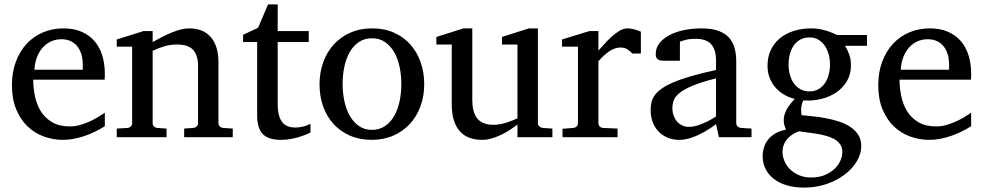

<svg xmlns="http://www.w3.org/2000/svg" viewBox="-20 -623 4465 872"><path d="M456.1 -49.8Q435.1 -36.6 412.4 -25.4Q389.6 -14.2 365.5 -5.9Q341.3 2.4 316.4 7.3Q291.5 12.2 266.1 12.2Q220.7 12.2 178.7 -3.2Q136.7 -18.6 104.7 -49.3Q72.8 -80.1 53.5 -126.7Q34.2 -173.3 34.2 -235.8Q34.2 -294.4 51.8 -342Q69.3 -389.6 100.6 -423.6Q131.8 -457.5 174.8 -475.8Q217.8 -494.1 269 -494.1Q315.4 -494.1 350.6 -478.8Q385.7 -463.4 409.2 -436.3Q432.6 -409.2 444.3 -371.3Q456.1 -333.5 456.1 -289.1V-275.9Q456.1 -268.1 455.1 -261.2H130.9Q130.9 -223.1 138.9 -185.1Q147 -147 166 -116.7Q185.1 -86.4 217.3 -67.6Q249.5 -48.8 297.9 -48.8Q319.3 -48.8 340.3 -54.4Q361.3 -60.1 381.6 -68.8Q401.9 -77.6 420.4 -88.6Q439 -99.6 456.1 -110.8ZM356 -328.1Q356 -353 350.1 -374.3Q344.2 -395.5 332.3 -411.1Q320.3 -426.8 302 -435.8Q283.7 -444.8 258.8 -444.8Q233.9 -444.8 212.4 -435.3Q190.9 -425.8 174.6 -407.7Q158.2 -389.6 148.2 -364Q138.2 -338.4 136.2 -306.2H356Z M816.4 0V-39.1L858.4 -42Q867.2 -43 873.3 -48.8Q879.4 -54.7 879.4 -64V-324.2Q879.4 -371.6 857.4 -396.2Q835.4 -420.9 783.2 -420.9Q754.4 -420.9 726.6 -412.8Q698.7 -404.8 673.3 -392.1V-64Q673.3 -54.7 679.2 -48.8Q685.1 -43 694.3 -42L736.3 -39.1V0H510.3V-39.1L559.1 -42Q568.4 -43 574.2 -48.8Q580.1 -54.7 580.1 -64V-411.1H510.3V-443.8L632.3 -481.9H673.3V-432.1Q694.3 -443.8 716.1 -455.1Q737.8 -466.3 759.3 -475.1Q780.8 -483.9 800.8 -489Q820.8 -494.1 838.4 -494.1Q903.8 -494.1 938 -453.6Q972.2 -413.1 972.2 -339.8V-64Q972.2 -54.7 978.3 -48.8Q984.4 -43 993.2 -42L1037.1 -39.1V0Z M1390.1 -21Q1371.6 -11.7 1349.6 -4.4Q1331.1 2 1306.6 7.1Q1282.2 12.2 1255.4 12.2Q1198.7 12.2 1173.3 -14.2Q1147.9 -40.5 1147.9 -100.1V-432.1H1084V-464.8L1152.3 -497.1L1197.3 -603H1241.2V-481.9H1382.3V-432.1H1241.2V-152.8Q1241.2 -123 1246.3 -102.3Q1251.5 -81.5 1261.5 -68.6Q1271.5 -55.7 1286.4 -49.8Q1301.3 -43.9 1321.3 -43.9Q1335.9 -43.9 1348.4 -46.4Q1360.8 -48.8 1370.1 -52.2Q1380.9 -56.2 1390.1 -61Z M1802.7 -241.2Q1802.7 -282.2 1794.7 -319.8Q1786.6 -357.4 1770 -386.2Q1753.4 -415 1728.5 -432.1Q1703.6 -449.2 1669.9 -449.2Q1635.3 -449.2 1609.9 -432.1Q1584.5 -415 1568.1 -386.2Q1551.8 -357.4 1543.9 -319.8Q1536.1 -282.2 1536.1 -241.2Q1536.1 -200.7 1544.2 -163.1Q1552.2 -125.5 1568.8 -96.7Q1585.4 -67.9 1610.4 -50.5Q1635.3 -33.2 1668.9 -33.2Q1703.1 -33.2 1728.5 -50.3Q1753.9 -67.4 1770.3 -96.2Q1786.6 -125 1794.7 -162.6Q1802.7 -200.2 1802.7 -241.2ZM1906.7 -240.2Q1906.7 -187 1889.9 -140.9Q1873 -94.7 1842 -60.8Q1811 -26.9 1766.8 -7.3Q1722.7 12.2 1668 12.2Q1613.3 12.2 1569.3 -7.1Q1525.4 -26.4 1494.6 -60.1Q1463.9 -93.8 1447.5 -139.9Q1431.2 -186 1431.2 -240.2Q1431.2 -293.5 1447.8 -339.8Q1464.4 -386.2 1495.6 -420.7Q1526.9 -455.1 1571 -474.6Q1615.2 -494.1 1670.9 -494.1Q1726.6 -494.1 1770.5 -474.1Q1814.5 -454.1 1844.7 -419.7Q1875 -385.3 1890.9 -339.1Q1906.7 -293 1906.7 -240.2Z M2330.1 0V-57.1Q2317.4 -47.4 2299.1 -35.2Q2280.8 -22.9 2259.5 -12.5Q2238.3 -2 2215.1 5.1Q2191.9 12.2 2169.9 12.2Q2137.7 12.2 2112.1 2.7Q2086.4 -6.8 2068.6 -26.6Q2050.8 -46.4 2041.3 -76.9Q2031.7 -107.4 2031.7 -149.9V-420.9H1961.9V-455.1L2085 -494.1H2125V-168.9Q2125 -142.6 2130.1 -121.6Q2135.3 -100.6 2146.7 -85.9Q2158.2 -71.3 2176.8 -63.7Q2195.3 -56.2 2221.7 -56.2Q2236.8 -56.2 2252.4 -59.1Q2268.1 -62 2282.2 -66.7Q2296.4 -71.3 2308.8 -76.4Q2321.3 -81.5 2330.1 -85.9V-420.9H2259.8V-455.1L2381.8 -494.1H2422.9V-64Q2422.9 -54.7 2429.4 -48.8Q2436 -43 2444.8 -42L2488.8 -39.1V0Z M2851.6 -379.9Q2841.8 -391.1 2829.1 -399.2Q2816.4 -407.2 2797.9 -407.2Q2773.4 -407.2 2748.5 -390.9Q2723.6 -374.5 2697.8 -345.2V-64Q2697.8 -54.7 2703.6 -48.8Q2709.5 -43 2718.8 -42L2784.7 -39.1V0H2534.7V-38.1L2584 -42Q2592.8 -43 2598.9 -48.8Q2605 -54.7 2605 -64V-411.1H2532.7V-443.8L2656.7 -481.9H2697.8V-393.1Q2708.5 -404.8 2723.9 -422.1Q2739.3 -439.5 2756.8 -455.6Q2774.4 -471.7 2793.2 -482.9Q2812 -494.1 2829.6 -494.1Q2837.4 -494.1 2846.2 -492.7Q2855 -491.2 2863.3 -489Q2871.6 -486.8 2878.7 -484.1Q2885.7 -481.4 2890.6 -479V-379.9Z M3231.9 -267.1Q3164.6 -250 3125 -233.4Q3085.4 -216.8 3065.2 -200Q3044.9 -183.1 3039.3 -165.8Q3033.7 -148.4 3033.7 -129.9Q3033.7 -114.3 3038.8 -99.4Q3043.9 -84.5 3053.5 -72.8Q3063 -61 3076.9 -54Q3090.8 -46.9 3108.9 -46.9Q3128.9 -46.9 3150.6 -54.2Q3172.4 -61.5 3190.4 -70.3Q3211.4 -80.6 3231.9 -94.2ZM3245.1 0 3231.9 -59.1Q3205.6 -39.1 3177.7 -23.4Q3165.5 -16.6 3151.9 -10.3Q3138.2 -3.9 3123.8 1.2Q3109.4 6.3 3094.5 9.3Q3079.6 12.2 3064.9 12.2Q3037.6 12.2 3013.9 2.9Q2990.2 -6.3 2972.7 -23.9Q2955.1 -41.5 2945.1 -66.4Q2935.1 -91.3 2935.1 -123Q2935.1 -141.6 2938.7 -158.2Q2942.4 -174.8 2953.6 -190.4Q2964.8 -206.1 2985.1 -220.5Q3005.4 -234.9 3038.3 -249Q3071.3 -263.2 3118.9 -277.1Q3166.5 -291 3231.9 -305.2V-348.1Q3231.9 -398.4 3209.5 -422.6Q3187 -446.8 3138.7 -446.8Q3112.3 -446.8 3093.8 -441.9Q3075.2 -437 3067.9 -434.1V-347.2H2995.1Q2988.3 -347.2 2981.7 -348.1Q2975.1 -349.1 2969.7 -352.3Q2964.4 -355.5 2961.2 -361.1Q2958 -366.7 2958 -376Q2958 -406.7 2976.6 -429Q2995.1 -451.2 3024.9 -465.8Q3054.7 -480.5 3091.8 -487.3Q3128.9 -494.1 3166 -494.1Q3212.4 -494.1 3242.9 -482.9Q3273.4 -471.7 3291.3 -451.7Q3309.1 -431.6 3316.4 -404.3Q3323.7 -377 3323.7 -344.2V-64Q3323.7 -54.7 3329.8 -48.8Q3335.9 -43 3344.7 -42L3393.1 -39.1V0Z M3805.7 66.9Q3805.7 46.4 3795.4 32Q3785.2 17.6 3768.3 8.3Q3751.5 -1 3730.2 -6.6Q3709 -12.2 3687.3 -15.9Q3665.5 -19.5 3645.3 -21.7Q3625 -23.9 3609.9 -26.9Q3587.9 -19 3573.2 -8.1Q3558.6 2.9 3549.8 15.6Q3541 28.3 3537.4 41.5Q3533.7 54.7 3533.7 66.9Q3533.7 85 3541.5 105.5Q3549.3 126 3565.4 143.1Q3581.5 160.2 3606.2 171.6Q3630.9 183.1 3664.6 183.1Q3700.2 183.1 3726.8 171.6Q3753.4 160.2 3771 143.1Q3788.6 126 3797.1 105.5Q3805.7 85 3805.7 66.9ZM3749.5 -331.1Q3749.5 -354.5 3743.4 -376.7Q3737.3 -398.9 3725.6 -415.8Q3713.9 -432.6 3696.5 -442.9Q3679.2 -453.1 3656.7 -453.1Q3635.7 -453.1 3618.2 -444.8Q3600.6 -436.5 3588.1 -420.7Q3575.7 -404.8 3568.6 -381.8Q3561.5 -358.9 3561.5 -330.1Q3561.5 -305.2 3567.6 -283Q3573.7 -260.7 3585.7 -244.1Q3597.7 -227.5 3615.5 -217.8Q3633.3 -208 3656.7 -208Q3679.2 -208 3696.5 -217.8Q3713.9 -227.5 3725.6 -244.1Q3737.3 -260.7 3743.4 -283.2Q3749.5 -305.7 3749.5 -331.1ZM3817.9 -415Q3829.1 -397 3836.9 -375.7Q3844.7 -354.5 3844.7 -325.2Q3844.7 -285.6 3826.7 -254.9Q3808.6 -224.1 3778.6 -203.6Q3748.5 -183.1 3709.7 -173.6Q3670.9 -164.1 3628.9 -167Q3623 -157.2 3620.8 -146Q3618.7 -134.8 3618.4 -125Q3618.2 -115.2 3619.1 -108.2Q3620.1 -101.1 3620.6 -100.1Q3643.1 -97.7 3671.9 -94.7Q3700.7 -91.8 3730.7 -86.2Q3760.7 -80.6 3789.8 -71.3Q3818.8 -62 3841.3 -47.1Q3863.8 -32.2 3877.7 -11Q3891.6 10.3 3891.6 40Q3891.6 75.7 3871.3 109.6Q3851.1 143.6 3815.9 170.2Q3780.8 196.8 3733.4 212.9Q3686 229 3631.8 229Q3586.9 229 3552 218.3Q3517.1 207.5 3493.2 188.5Q3469.2 169.4 3456.5 143.3Q3443.8 117.2 3443.8 86.9Q3443.8 64.9 3450.2 45.2Q3456.5 25.4 3469.7 9.5Q3482.9 -6.3 3502.7 -17.8Q3522.5 -29.3 3549.8 -34.2Q3546.9 -42 3544.9 -47.1Q3543 -52.2 3541.7 -56.9Q3540.5 -61.5 3540 -66.7Q3539.6 -71.8 3539.6 -80.1Q3539.6 -99.6 3551.5 -123.3Q3563.5 -147 3589.8 -173.8Q3564.9 -179.7 3542.5 -192.4Q3520 -205.1 3502.9 -224.4Q3485.8 -243.7 3475.8 -268.8Q3465.8 -293.9 3465.8 -324.2Q3465.8 -363.8 3480.5 -395.3Q3495.1 -426.8 3521.5 -448.7Q3547.9 -470.7 3584.7 -482.4Q3621.6 -494.1 3666.5 -494.1Q3684.1 -494.1 3700.9 -491.2Q3717.8 -488.3 3732.7 -483.6Q3747.6 -479 3760.3 -473.6Q3772.9 -468.3 3782.7 -463.9H3917.5V-415Z M4390.6 -49.8Q4369.6 -36.6 4346.9 -25.4Q4324.2 -14.2 4300 -5.9Q4275.9 2.4 4251 7.3Q4226.1 12.2 4200.7 12.2Q4155.3 12.2 4113.3 -3.2Q4071.3 -18.6 4039.3 -49.3Q4007.3 -80.1 3988 -126.7Q3968.8 -173.3 3968.8 -235.8Q3968.8 -294.4 3986.3 -342Q4003.9 -389.6 4035.2 -423.6Q4066.4 -457.5 4109.4 -475.8Q4152.3 -494.1 4203.6 -494.1Q4250 -494.1 4285.2 -478.8Q4320.3 -463.4 4343.8 -436.3Q4367.2 -409.2 4378.9 -371.3Q4390.6 -333.5 4390.6 -289.1V-275.9Q4390.6 -268.1 4389.6 -261.2H4065.4Q4065.4 -223.1 4073.5 -185.1Q4081.5 -147 4100.6 -116.7Q4119.6 -86.4 4151.9 -67.6Q4184.1 -48.8 4232.4 -48.8Q4253.9 -48.8 4274.9 -54.4Q4295.9 -60.1 4316.2 -68.8Q4336.4 -77.6 4355 -88.6Q4373.5 -99.6 4390.6 -110.8ZM4290.5 -328.1Q4290.5 -353 4284.7 -374.3Q4278.8 -395.5 4266.8 -411.1Q4254.9 -426.8 4236.6 -435.8Q4218.3 -444.8 4193.4 -444.8Q4168.5 -444.8 4147 -435.3Q4125.5 -425.8 4109.1 -407.7Q4092.8 -389.6 4082.8 -364Q4072.8 -338.4 4070.8 -306.2H4290.5Z"/></svg>

Font: BabelStone Ogham Pictish
Style: Regular
Weight: 400
Designer: Andrew West
Foundry: BabelStone
Version: Version 1.02 March 14, 2022